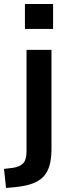

<svg xmlns="http://www.w3.org/2000/svg" viewBox="-67 -742 338 955"><path d="M57 -598V-722H197V-598ZM-37 193 -47 98 -4 93Q30 88 47.5 71Q65 54 65 10V-494H189V0Q189 45 180 78.5Q171 112 150.5 135Q130 158 94.5 171Q59 184 6 189Z"/></svg>

Font: Nunito Sans 10pt SemiCondensed
Style: Bold
Weight: 700
Width: 4
Designer: Vernon Adams
Foundry: Vernon Adams
Version: Version 3.101;gftools[0.9.27]